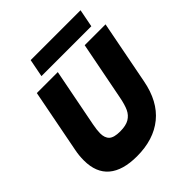

<svg xmlns="http://www.w3.org/2000/svg" viewBox="-230 -991 1146 1146"><g transform="rotate(-45 343.0 -417.5)"><path d="M20 -197Q20 -239 28 -278L106 -680H283L211 -311Q203 -269 203 -243Q203 -204 223.5 -185Q244 -166 296 -166Q345 -166 372.5 -182.5Q400 -199 414 -229Q428 -259 438 -311L510 -680H686L608 -278Q581 -135 492 -62.5Q403 10 262 10Q143 10 81.5 -42Q20 -94 20 -197ZM219 -845H640L618 -732H197Z"/></g></svg>

Font: Teachers ExtraBold
Style: Italic
Weight: 800
Designer: Alfredo Marco Pradil & Chank Diesel
Version: Version 0.009